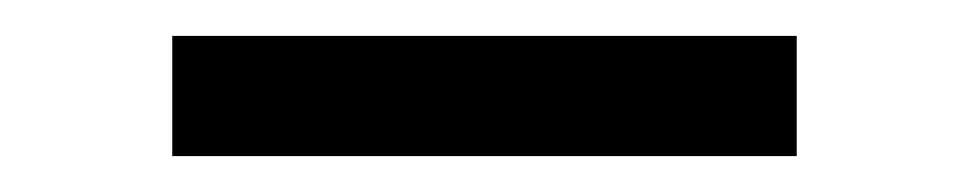

<svg xmlns="http://www.w3.org/2000/svg" viewBox="-20 -683 540 107"><path d="M424 -663V-596H76V-663Z"/></svg>

Font: Work Sans
Style: Regular
Weight: 400
Designer: Wei Huang
Foundry: Wei Huang
Version: Version 1.032;PS 001.032;hotconv 1.0.70;makeotf.lib2.5.58329